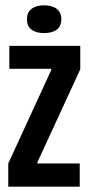

<svg xmlns="http://www.w3.org/2000/svg" viewBox="-20 -700 331 720"><path d="M11 0V-87L172 -437V-442H15V-528H281V-440L120 -91V-87H279V0ZM145 -576Q115 -576 98 -589Q81 -602 81 -628Q81 -653 98 -666.5Q115 -680 145 -680Q176 -680 193 -666.5Q210 -653 210 -628Q210 -602 193 -589Q176 -576 145 -576Z"/></svg>

Font: Bricolage Grotesque 96pt Condensed Medium
Style: Regular
Weight: 500
Width: 3
Designer: Mathieu Triay
Foundry: Atelier Triay
Version: Version 1.001; ttfautohint (v1.8.4.7-5d5b);gftools[0.9.33.de